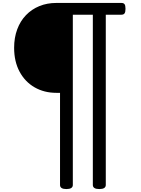

<svg xmlns="http://www.w3.org/2000/svg" viewBox="-20 -895 961 1305"><path d="M431 390Q388 390 388 362V-264H363Q280 -264 215 -301.5Q150 -339 113 -408Q76 -477 76 -570Q76 -639 97 -695.5Q118 -752 156.5 -792Q195 -832 247.5 -853.5Q300 -875 363 -875H805Q820 -875 826.5 -866.5Q833 -858 833 -835Q833 -813 826.5 -804Q820 -795 805 -795H699V362Q699 390 655 390Q611 390 611 362V-795H475V362Q475 390 431 390Z"/></svg>

Font: Playwrite GB J
Style: Regular
Weight: 400
Designer: Veronika Burian, José Scaglione
Foundry: TypeTogether
Version: Version 1.002